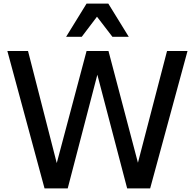

<svg xmlns="http://www.w3.org/2000/svg" viewBox="-20 -1049 1084 1069"><path d="M21 -765H136L296 -141L462 -765H584L748 -143L910 -765H1024L816 0H688L522 -633L357 0H228ZM697 -844H606L520 -956L435 -844H348L462 -1029H583Z"/></svg>

Font: Application Medium
Style: Regular
Weight: 500
Designer: Wei Huang
Foundry: Wei Huang
Version: Version 0.012